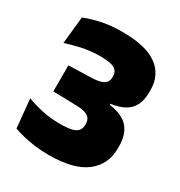

<svg xmlns="http://www.w3.org/2000/svg" viewBox="-159 -766 839 893"><g transform="rotate(30 260.0 -319.0)"><path d="M229 14.5Q189 14.5 153.5 9.8Q118 5 89 -2.2Q60 -9.5 39 -17L24 -171Q61 -157 106 -147Q151 -137 202 -137Q244.5 -137 267.2 -143.2Q290 -149.5 298.8 -162Q307.5 -174.5 307.5 -192.5V-196.5Q307.5 -214.5 299.2 -226Q291 -237.5 272.2 -243.2Q253.5 -249 221.5 -249.5L101 -252.5V-392.5L221 -396Q252.5 -397 271.2 -402.8Q290 -408.5 298.2 -419.8Q306.5 -431 306.5 -448.5V-451.5Q306.5 -478 286 -490.8Q265.5 -503.5 209 -503.5Q157 -503.5 110 -493Q63 -482.5 29 -471L44 -616.5Q80.5 -631.5 129.8 -642.2Q179 -653 244 -653Q367.5 -653 428.5 -609Q489.5 -565 489.5 -483V-473Q489.5 -431.5 475.8 -403Q462 -374.5 433.5 -358Q405 -341.5 359.5 -335.5V-311.5L348.5 -331.5Q429 -321.5 461.2 -285Q493.5 -248.5 493.5 -183.5V-172Q493.5 -86 428.5 -35.8Q363.5 14.5 229 14.5Z"/></g></svg>

Font: Anek Tamil Medium ExtraBold
Style: Regular
Weight: 800
Version: Version 1.003